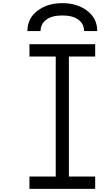

<svg xmlns="http://www.w3.org/2000/svg" viewBox="-20 -1197 707 1217"><path d="M513 -1000Q513 -1044.3 477.5 -1071.6Q442.1 -1099 375 -1099Q307.9 -1099 272.5 -1071.6Q237 -1044.3 237 -1000H153.6Q153.6 -1080.1 217.1 -1128.6Q280.6 -1177.1 375 -1177.1Q469.4 -1177.1 532.9 -1128.6Q596.4 -1080.1 596.4 -1000ZM583.3 -916.7V-838.5H416.7V-78.1H583.3V0H166.7V-78.1H333.3V-838.5H166.7V-916.7Z"/></svg>

Font: Monoid
Style: Regular
Weight: 400
Width: 4
Monospace: yes
Designer: Andreas Larsen (@larsenwork)
Version: Version 0.61